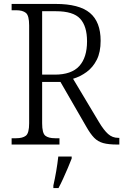

<svg xmlns="http://www.w3.org/2000/svg" viewBox="-20 -734 626 975"><path d="M39 0V-32H62Q95 -32 111.5 -45Q128 -58 128 -108V-605Q128 -655 111.5 -668.5Q95 -682 62 -682H39V-714H263Q382 -714 436.5 -668.5Q491 -623 491 -527Q491 -469 471.5 -430.5Q452 -392 420 -368.5Q388 -345 351 -334L482 -115Q507 -73 529 -53.5Q551 -34 580 -34H586V0H576Q531 0 504 -7.5Q477 -15 458 -34.5Q439 -54 418 -91L287 -318H194V-108Q194 -58 210 -45Q226 -32 260 -32H282V0ZM258 -355Q343 -355 382.5 -398.5Q422 -442 422 -524Q422 -601 387 -639Q352 -677 264 -677H194V-355ZM251 208Q259 173 265.5 135Q272 97 276 61H344V71Q336 92 324.5 119Q313 146 300.5 173.5Q288 201 277 221H251Z"/></svg>

Font: Noto Serif Tamil SemiCondensed Light
Style: Regular
Weight: 300
Width: 4
Designer: Indian Type Foundry, Tom Grace, and the Monotype Design Team
Foundry: Monotype Imaging Inc.
Version: Version 2.004; ttfautohint (v1.8.4.7-5d5b)